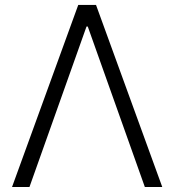

<svg xmlns="http://www.w3.org/2000/svg" viewBox="-20 -747 696 767"><path d="M292.6 -727.3H363.6L628.2 0H558.6L330.6 -641H325.6L97.7 0H28.1Z"/></svg>

Font: Inter P Light
Style: Regular
Weight: 300
Designer: Rasmus Andersson
Foundry: rsms
Version: Version 3.018;git-588b23468